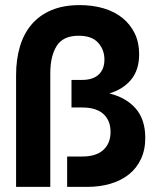

<svg xmlns="http://www.w3.org/2000/svg" viewBox="-20 -732 614 752"><path d="M43 -438Q43 -499 58 -549.5Q73 -600 103.5 -636Q134 -672 181 -692Q228 -712 292 -712Q344 -712 387 -699Q430 -686 460.5 -661Q491 -636 508 -600.5Q525 -565 525 -520Q525 -458 493.5 -420Q462 -382 408 -366Q474 -350 511.5 -307Q549 -264 549 -192Q549 -145 532 -109Q515 -73 485 -49Q455 -25 413 -12.5Q371 0 320 0H243V-119H302Q357 -119 385 -145Q413 -171 413 -215Q413 -260 385 -285.5Q357 -311 302 -311H260V-419H302Q344 -419 366.5 -440Q389 -461 389 -499Q389 -537 364.5 -564.5Q340 -592 288 -592Q227 -592 202 -552Q177 -512 177 -446V0H43Z"/></svg>

Font: CyStack Display
Style: Bold
Weight: 700
Designer: Weizhong Zhang
Foundry: 本地遙控
Version: Version 1.000;Glyphs 3.1.2 (3151)